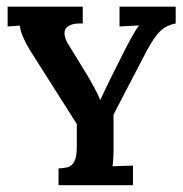

<svg xmlns="http://www.w3.org/2000/svg" viewBox="-20 -544 539 564"><path d="M313.5 -207.5V-123Q313.5 -112.8 313.5 -102.8Q313.5 -92.8 313 -83.7Q312.5 -74.7 312 -67.6Q311.5 -60.5 310.5 -55.7L370.6 -57.6V0H151.9V-49.3Q164.6 -49.8 174.6 -51.8Q184.6 -53.7 191.4 -60.1Q198.2 -66.4 201.9 -79.1Q205.6 -91.8 205.6 -114.3V-179.7L67.4 -397.5Q62 -406.2 56.9 -416Q51.8 -425.8 47.6 -435.5Q43.5 -445.3 41 -453.9Q38.6 -462.4 38.6 -468.8L2.4 -466.3V-524.4H223.1V-475.1Q220.7 -475.1 218.8 -475.1Q216.8 -475.1 214.8 -475.1Q193.8 -475.1 181.6 -467.8Q169.4 -460.4 169.4 -445.8Q169.9 -439.5 171.9 -432.4Q173.8 -425.3 178.7 -417L236.3 -323.2Q238.8 -318.8 243.9 -310.1Q249 -301.3 254.6 -290.8Q260.3 -280.3 265.6 -269.8Q271 -259.3 273.9 -251H274.9Q278.8 -259.8 287.4 -277.8Q295.9 -295.9 310.1 -324.2L348.6 -400.9Q351.6 -406.7 356.4 -415.8Q361.3 -424.8 366.7 -434.6Q372.1 -444.3 377.7 -453.6Q383.3 -462.9 388.2 -468.8V-469.2L331.1 -466.3V-524.4H496.1V-475.1Q482.9 -472.7 472.2 -467.5Q461.4 -462.4 451.4 -453.1Q441.4 -443.8 431.9 -429.7Q422.4 -415.5 411.1 -395Z"/></svg>

Font: Parastoo Print
Style: Print-Bold
Weight: 700
Foundry: Saber Rastikerdar (saber.rastikerdar@gmail.com)
Version: Version 1.0.0-alpha3